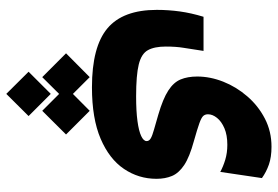

<svg xmlns="http://www.w3.org/2000/svg" viewBox="-160 -288 905 626"><g transform="rotate(90 293.0 25.5)"><path d="M285.6 313 357.9 385.3 285.6 458 213.4 385.3ZM340.8 186 418 263.2 340.8 340.8 263.2 263.2ZM231 186 308.1 263.2 231 340.8 153.3 263.2ZM264.2 178.7Q131.8 178.7 71.8 128.2Q11.7 77.6 11.7 -32.7Q11.7 -70.3 16.8 -107.7Q22 -145 34.2 -185.1H145.5Q139.2 -143.6 135.3 -119.4Q131.3 -95.2 131.3 -62Q131.3 -24.9 143.1 -3.7Q154.8 17.6 189.7 26.1Q224.6 34.7 293.5 34.7Q341.8 34.7 374.3 30.3Q406.7 25.9 423.1 18.1Q439.5 10.3 439.5 0.5Q439.5 -7.8 430.7 -12.9Q421.9 -18.1 402.8 -23.4Q383.8 -28.8 353.5 -37.6Q301.8 -52.7 274.9 -70.1Q248 -87.4 238.5 -110.4Q229 -133.3 229 -164.6Q229 -206.5 245.8 -249.3Q262.7 -292 293.5 -327.6Q324.2 -363.3 366 -385Q407.7 -406.7 458 -406.7Q491.7 -406.7 516.1 -398.2Q540.5 -389.6 560.1 -375.5L540 -239.7Q522.9 -249 500.5 -255.9Q478 -262.7 451.7 -262.7Q419.9 -262.7 397.7 -253.2Q375.5 -243.7 363.8 -229Q352.1 -214.4 352.1 -199.7Q352.1 -190.4 357.4 -184.3Q362.8 -178.2 381.1 -171.6Q399.4 -165 439 -153.8Q491.2 -139.6 517.6 -122.1Q543.9 -104.5 553.2 -82.3Q562.5 -60.1 562.5 -31.7Q562.5 26.4 530.3 74.2Q498 122.1 431.9 150.4Q365.7 178.7 264.2 178.7Z"/></g></svg>

Font: Cascadia Code
Style: Regular
Weight: 400
Monospace: yes
Designer: Aaron Bell
Foundry: Saja Typeworks
Version: Version 2106.017